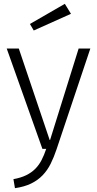

<svg xmlns="http://www.w3.org/2000/svg" viewBox="-20 -776 506 1001"><path d="M78 -523 239 -46H241L390 -523H451L275 2Q261 44 244 78Q227 112 202 138Q177 164 142 181Q107 198 58 205L50 158Q89 151 116.5 137.5Q144 124 163.5 104.5Q183 85 196.5 59Q210 33 221 0H201L15 -523ZM136 -651 318 -756 350 -704 156 -617Z"/></svg>

Font: Jldddboxgfspflltxgxzjzlszac
Style: Regular
Weight: 300
Designer: Carrois Corporate & Edenspiekermann
Foundry: Carrois Corporate GbR & Edenspiekermann AG
Version: Version 2.001